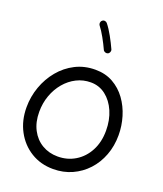

<svg xmlns="http://www.w3.org/2000/svg" viewBox="-188 -1161 1121 1321"><g transform="rotate(20 372.5 -501.0)"><path d="M360.4 38.6Q269 38.6 197.5 -5.4Q126 -49.3 85 -125.7Q43.9 -202.1 43.9 -299.3Q43.9 -377 69.8 -449.5Q95.7 -522 143.3 -579.3Q190.9 -636.7 256.6 -670.2Q322.3 -703.6 402.3 -703.6Q475.6 -703.6 532 -671.9Q588.4 -640.1 627 -586.9Q665.5 -533.7 685.3 -468Q705.1 -402.3 705.1 -334Q705.1 -254.9 679.4 -187Q653.8 -119.1 607.2 -68.6Q560.5 -18.1 497.6 10.3Q434.6 38.6 360.4 38.6ZM360.4 -53.2Q431.6 -53.2 489 -88.4Q546.4 -123.5 579.8 -186.8Q613.3 -250 613.3 -334Q613.3 -411.6 586.2 -474.4Q559.1 -537.1 511.5 -574Q463.9 -610.8 402.3 -610.8Q346.7 -610.8 298.3 -586.4Q250 -562 213.6 -518.8Q177.2 -475.6 157 -419.4Q136.7 -363.3 136.7 -299.3Q136.7 -224.1 165.8 -168.7Q194.8 -113.3 245.4 -83.3Q295.9 -53.2 360.4 -53.2ZM329.1 -1035.6Q337.4 -1042.5 348.1 -1041Q358.9 -1039.6 365.2 -1031.2Q389.2 -1001.5 413.8 -956.8Q438.5 -912.1 456.1 -873Q460.4 -863.8 456.5 -853.3Q452.6 -842.8 442.9 -838.4Q433.6 -834.5 423.1 -838.4Q412.6 -842.3 408.7 -851.6Q392.1 -888.2 368.2 -931.2Q344.2 -974.1 324.2 -999Q317.9 -1007.3 319.3 -1018.3Q320.8 -1029.3 329.1 -1035.6Z"/></g></svg>

Font: Mikhak-DS2-FD Medium
Style: Regular
Weight: 500
Designer: Amin Abedi
Version: Version 3.4